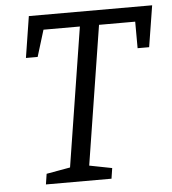

<svg xmlns="http://www.w3.org/2000/svg" viewBox="-51 -745 710 792"><g transform="rotate(-5 304.0 -349.0)"><path d="M107.3 0 114 -43.5 224.6 -63.2 210.6 -49.2 305.9 -651.5 320.9 -636.8H136.4L158.2 -654.2L119.1 -526.9H70.6L97.6 -698H608.2L580.8 -526.9H533L532.6 -651.5L549.3 -636.8H364.5L385.2 -651.5L289.9 -49.2L283.3 -63.5L385.5 -43.5L378.8 0Z"/></g></svg>

Font: Bitter Thin
Style: Italic
Weight: 100
Italic angle: -9°
Designer: Sol Matas, and Bitter project Authors
Foundry: Sol Matas
Version: Version 2.002